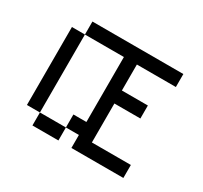

<svg xmlns="http://www.w3.org/2000/svg" viewBox="-110 -650 846 800"><g transform="rotate(30 312.5 -250.0)"><path d="M125 -500V-437.5H312.5V-125H250V-62.5H312.5V0H562.5V-62.5H375V-250H500V-312.5H375V-437.5H562.5V-500ZM250 -62.5H125V0H250ZM125 -62.5V-437.5H62.5V-62.5Z"/></g></svg>

Font: Medodica
Style: Regular
Weight: 400
Version: Version 001.000